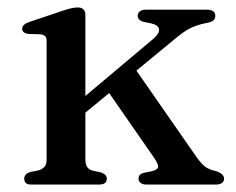

<svg xmlns="http://www.w3.org/2000/svg" viewBox="-20 -495 632 515"><path d="M63.5 0Q53.5 0 49.2 -4.2Q45 -8.5 45 -16Q45 -22.5 49.2 -26.8Q53.5 -31 61 -33.5L85 -38.5Q94.5 -42 99.8 -48.2Q105 -54.5 105 -67.5V-384.5Q105 -394 101.2 -397.8Q97.5 -401.5 89 -403L55 -404Q47 -405.5 43.2 -409Q39.5 -412.5 39.5 -418Q39.5 -429.5 58.5 -436L150.5 -467Q164.5 -471.5 172.8 -473.2Q181 -475 189 -475Q198.5 -475 203.8 -469.8Q209 -464.5 209 -454.5V-68Q209 -54 213.8 -47Q218.5 -40 228 -37.5L251 -32.5Q266.5 -27 266.5 -16Q266.5 0 246 0ZM178 -211.5 392 -391.5Q408.5 -406.5 406.5 -417.2Q404.5 -428 384.5 -432.5L364.5 -436.5Q356.5 -439 353 -443Q349.5 -447 349.5 -453Q349.5 -460.5 355.5 -464.8Q361.5 -469 371.5 -469H536Q546 -469 551.8 -464.8Q557.5 -460.5 557.5 -452.5Q557.5 -445.5 552.5 -440.5Q547.5 -435.5 532 -433Q507.5 -428 489.2 -418.8Q471 -409.5 443 -385.5L188 -175.5ZM334.5 -322 508 -72.5Q522 -53.5 531.8 -46.8Q541.5 -40 561.5 -35.5Q571.5 -31.5 576.2 -26.8Q581 -22 581 -15.5Q581 -8.5 575.2 -4.2Q569.5 0 560 0H372Q362.5 0 357 -4.5Q351.5 -9 351.5 -16Q351.5 -21.5 354.8 -25.5Q358 -29.5 366 -31.5L386 -35.5Q404.5 -40 404.2 -48.5Q404 -57 390 -76.5L262 -261Z"/></svg>

Font: Fraunces 17pt
Style: Regular
Weight: 400
Version: Version 1.000;[b76b70a41]